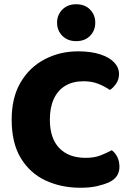

<svg xmlns="http://www.w3.org/2000/svg" viewBox="-20 -867 611 905"><path d="M541 -518Q541 -493 528 -473.5Q515 -454 498 -443Q473 -460 443 -472Q413 -484 374 -484Q323 -484 287.5 -462.5Q252 -441 233.5 -400.5Q215 -360 215 -303Q215 -215 259.5 -169Q304 -123 383 -123Q424 -123 452.5 -134Q481 -145 507 -159Q524 -146 533.5 -126Q543 -106 543 -80Q543 -57 531 -38Q519 -19 490 -6Q472 2 439 10Q406 18 359 18Q269 18 195.5 -16Q122 -50 78.5 -121Q35 -192 35 -303Q35 -407 77 -478.5Q119 -550 190.5 -587.5Q262 -625 348 -625Q409 -625 452 -611Q495 -597 518 -573Q541 -549 541 -518ZM429 -760Q429 -723 404.5 -698Q380 -673 339 -673Q299 -673 274 -698Q249 -723 249 -760Q249 -797 274 -822Q299 -847 339 -847Q380 -847 404.5 -822Q429 -797 429 -760Z"/></svg>

Font: Baloo Tamma 2 ExtraBold
Style: Regular
Weight: 800
Designer: Divya Kowshik, Shuchita Grover and Ek Type
Foundry: Ek Type
Version: Version 1.700